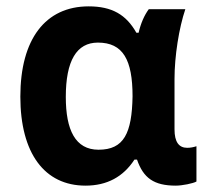

<svg xmlns="http://www.w3.org/2000/svg" viewBox="-20 -574 658 604"><path d="M249 10C317 10 368 -18 403 -72H411C431 -14 464 10 533 10C553 10 588 3 598 -3V-114C589 -111 579 -109 569 -109C543 -109 529 -127 529 -167V-326C529 -397 543 -486 563 -545H448C434 -526 423 -501 416 -471H409C377 -528 332 -554 259 -554C123 -554 44 -451 44 -270C44 -92 120 10 249 10ZM290 -103C217 -103 187 -165 187 -269C187 -383 221 -440 288 -440C367 -440 397 -386 397 -271C395 -155 370 -103 290 -103Z"/></svg>

Font: Kathrein 75 Bold
Style: Regular
Weight: 700
Designer: Lazydogs Typefoundry, based on Open Sans by Ascender Corporation
Foundry: Lazydogs Typefoundry
Version: Version 1.003;PS 001.003;hotconv 1.0.88;makeotf.lib2.5.64775